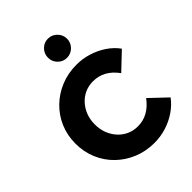

<svg xmlns="http://www.w3.org/2000/svg" viewBox="-267 -1103 1254 1254"><g transform="rotate(-45 360.0 -476.0)"><path d="M414 11Q336 11 269 -16.5Q202 -44 151.5 -93Q101 -142 73 -208Q45 -274 45 -350Q45 -427 73 -492.5Q101 -558 151.5 -607Q202 -656 269 -683.5Q336 -711 414 -711Q470 -711 523.5 -694.5Q577 -678 622.5 -647.5Q668 -617 698 -575L582 -465Q548 -512 506 -535Q464 -558 414 -558Q373 -558 338.5 -542.5Q304 -527 278 -498.5Q252 -470 237.5 -432.5Q223 -395 223 -350Q223 -305 237.5 -267.5Q252 -230 278 -201.5Q304 -173 338.5 -157.5Q373 -142 414 -142Q464 -142 506 -165.5Q548 -189 582 -235L698 -125Q668 -84 622.5 -53Q577 -22 523.5 -5.5Q470 11 414 11ZM402.5 -786Q366 -786 340.5 -812Q315 -838 315 -874Q315 -910.8 340.5 -936.9Q366 -963 402.5 -963Q439.1 -963 465 -936.9Q491 -910.8 491 -874Q491 -838 465 -812Q439.1 -786 402.5 -786Z"/></g></svg>

Font: Red Hat Text VF
Style: Regular
Weight: 300
Designer: Pentagram, MCKL
Foundry: Pentagram, MCKL
Version: Version 1.023